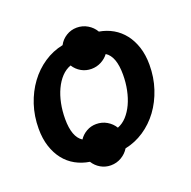

<svg xmlns="http://www.w3.org/2000/svg" viewBox="-113 -678 834 840"><g transform="rotate(-20 304.0 -258.0)"><path d="M22 -207.5C22 -176.8 26 -149.2 34 -124.8C42 -100.2 53.1 -79 67.2 -61C81.4 -43 98.4 -28.5 118.2 -17.5C138.1 -6.5 159.8 0.8 183.5 4.5C192.2 18.5 203.7 29.7 218 38C232.3 46.3 248 50.5 265 50.5C283 50.5 299.5 46.1 314.5 37.2C329.5 28.4 341.3 16.8 350 2.5C381.3 -3.8 410.7 -16.1 438 -34.2C465.3 -52.4 489 -75.1 509 -102.2C529 -129.4 544.8 -160.3 556.2 -195C567.8 -229.7 573.5 -266.7 573.5 -306C573.5 -336 569.6 -363.2 561.8 -387.5C553.9 -411.8 543 -433 529 -451C515 -469 498.3 -483.6 479 -494.8C459.7 -505.9 438.3 -513.5 415 -517.5C406.3 -532.5 394.4 -544.5 379.2 -553.5C364.1 -562.5 347.5 -567 329.5 -567C311.5 -567 295 -562.3 280 -553C265 -543.7 253.5 -531.3 245.5 -516C213.8 -509.7 184.4 -497.4 157.2 -479.2C130.1 -461.1 106.5 -438.4 86.5 -411.2C66.5 -384.1 50.8 -353.2 39.2 -318.5C27.8 -283.8 22 -246.8 22 -207.5ZM145.5 -208.5C145.5 -233.5 147.8 -257.5 152.5 -280.5C157.2 -303.5 163.9 -324.4 172.8 -343.2C181.6 -362.1 192.3 -378.2 205 -391.8C217.7 -405.2 232 -414.8 248 -420.5C256.7 -406.5 268.2 -395.4 282.5 -387.2C296.8 -379.1 312.5 -375 329.5 -375C345.8 -375 361 -378.7 375 -386C389 -393.3 400.5 -403 409.5 -415C436.5 -398.3 450 -361.7 450 -305C450 -280.3 447.7 -256.6 443 -233.8C438.3 -210.9 431.7 -190.2 423 -171.5C414.3 -152.8 403.8 -136.8 391.5 -123.2C379.2 -109.8 365.2 -100 349.5 -94C340.8 -108.3 329.1 -119.8 314.2 -128.5C299.4 -137.2 283 -141.5 265 -141.5C248.7 -141.5 233.6 -137.6 219.8 -129.8C205.9 -121.9 194.7 -111.5 186 -98.5C159 -115.5 145.5 -152.2 145.5 -208.5Z"/></g></svg>

Font: Lato
Style: Bold Italic
Weight: 700
Italic angle: -7°
Designer: Lukasz Dziedzic
Foundry: tyPoland Lukasz Dziedzic
Version: Version 2.007; 2014-02-27